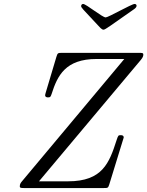

<svg xmlns="http://www.w3.org/2000/svg" viewBox="-20 -950 744 970"><path d="M390 -920C390 -911 391 -912 474 -823C482 -815 493 -800 503 -800C512 -800 536 -819 655 -902C664 -908 670 -914 670 -921C670 -927 665 -930 660 -930C645 -930 527 -862 514 -862C497 -862 415 -930 400 -930C394 -930 390 -925 390 -920ZM80 -9C80 0 87 0 103 0H503C525 0 526 0 532 -18L600 -239C601 -241 605 -254 605 -255C605 -267 595 -267 589 -267C578 -267 577 -266 569 -242C532 -127 498 -34 324 -34H177L692 -648C703 -661 704 -669 704 -674C704 -683 698 -683 681 -683H294C272 -683 271 -682 265 -663L211 -482C210 -480 208 -470 208 -469C208 -458 220 -458 223 -458C235 -458 236 -462 241 -476C270 -567 310 -652 468 -652H608L91 -34C86 -28 80 -21 80 -9Z"/></svg>

Font: CMU Serif
Style: Italic
Weight: 500
Italic angle: -14.04°
Version: Version 0.7.0